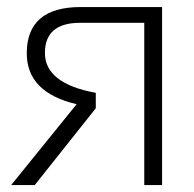

<svg xmlns="http://www.w3.org/2000/svg" viewBox="-20 -533 560 553"><path d="M395.5 0V-467.3H210.9Q109.4 -467.3 109.4 -380.4Q109.4 -292.5 255.9 -265.6V-221.2L80.1 0H12.2L200.7 -232.9Q57.1 -266.6 57.1 -379.4Q57.1 -512.7 212.4 -512.7H446.8V0Z"/></svg>

Font: Sansation Light
Style: Light
Weight: 300
Designer: Bernd Montag
Version: Version 1.301